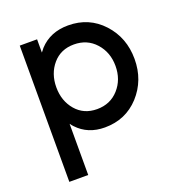

<svg xmlns="http://www.w3.org/2000/svg" viewBox="-129 -620 863 927"><g transform="rotate(-20 302.5 -156.0)"><path d="M159 -500V-432Q163 -437 167 -442Q171 -447 174 -451Q230 -512 322 -512Q429 -512 499 -436Q569 -360 569 -250Q569 -141 499 -64Q429 12 322 12Q235 12 181 -46Q177 -50 173.5 -54.5Q170 -59 167 -63V200H70V-500ZM317 -84Q385 -84 428 -132Q471 -180 471 -250Q471 -320 428 -368Q385 -416 317 -416Q249 -416 208 -368Q167 -320 167 -250Q167 -180 208 -132Q249 -84 317 -84Z"/></g></svg>

Font: Unageo
Style: Medium
Weight: 500
Designer: Richard Sepsi
Foundry: Richard Sepsi
Version: Version 2.000